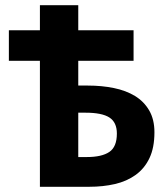

<svg xmlns="http://www.w3.org/2000/svg" viewBox="-20 -716 640 736"><path d="M133 0V-483H14V-600H133V-696H280V-600H492V-483H280V-388H317Q370 -388 416.5 -378.5Q463 -369 497.5 -348Q532 -327 552 -292.5Q572 -258 572 -209Q572 -150 553 -110Q534 -70 500 -45.5Q466 -21 420.5 -10.5Q375 0 322 0ZM280 -114H313Q370 -114 399 -133.5Q428 -153 428 -204Q428 -247 399.5 -265.5Q371 -284 308 -284H280Z"/></svg>

Font: Source Code Pro
Style: Bold
Weight: 700
Monospace: yes
Designer: Paul D. Hunt, Teo Tuominen
Foundry: Adobe Systems Incorporated
Version: Version 2.030;PS 1.000;hotconv 16.6.51;makeotf.lib2.5.65220